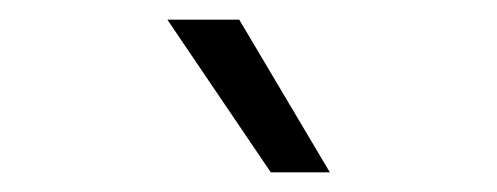

<svg xmlns="http://www.w3.org/2000/svg" viewBox="-20 -780 505 195"><path d="M150 -760H223L315 -605H255Z"/></svg>

Font: 42dot Sans Light
Style: Regular
Weight: 300
Designer: 42dot
Version: Version 1.000